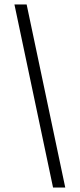

<svg xmlns="http://www.w3.org/2000/svg" viewBox="-20 -720 359 865"><path d="M45 -700H100L274 125H219Z"/></svg>

Font: Epunda Sans Light
Style: Regular
Weight: 300
Designer: Simon Atzbach
Foundry: typofactur
Version: Version 2.204; ttfautohint (v1.8.4.7-5d5b)